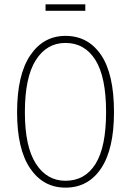

<svg xmlns="http://www.w3.org/2000/svg" viewBox="-20 -859 607 889"><path d="M375 -809.1H190.9V-838.9H375ZM283.2 -692.9Q387.7 -692.9 447.8 -604.7Q507.8 -516.6 507.8 -339.8Q507.8 -168.9 448.2 -79.6Q388.7 9.8 283.2 9.8Q180.2 9.8 119.6 -79.3Q59.1 -168.5 59.1 -338.9Q59.1 -512.2 119.9 -602.5Q180.7 -692.9 283.2 -692.9ZM283.2 -660.2Q196.3 -660.2 145.8 -580.6Q95.2 -501 95.2 -338.9Q95.2 -180.7 146 -101.3Q196.8 -22 283.2 -22Q373.5 -22 422.4 -100.3Q471.2 -178.7 471.2 -339.8Q471.2 -502.9 421.6 -581.5Q372.1 -660.2 283.2 -660.2Z"/></svg>

Font: Fira Sans Compressed UltraLight
Style: Regular
Weight: 200
Width: 1
Designer: Carrois Corporate & Edenspiekermann AG
Foundry: Carrois Corporate GbR & Edenspiekermann AG
Version: Version 4.203;PS 004.203;hotconv 1.0.88;makeotf.lib2.5.64775